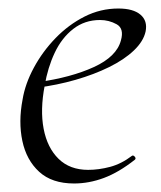

<svg xmlns="http://www.w3.org/2000/svg" viewBox="-20 -419 379 451"><path d="M154 12Q102 12 72 -15.5Q42 -43 32.5 -88Q23 -133 33 -185Q39 -222 59.5 -260Q80 -298 110.5 -329.5Q141 -361 178.5 -380Q216 -399 258 -399Q293 -399 310 -384.5Q327 -370 322 -345Q317 -322 294.5 -300.5Q272 -279 236.5 -261.5Q201 -244 157.5 -231.5Q114 -219 67 -213L69 -226Q147 -237 200.5 -261.5Q254 -286 264 -324Q272 -352 254 -362Q236 -372 215 -372Q179 -372 152 -351Q125 -330 108.5 -295Q92 -260 85 -218Q74 -161 82.5 -116.5Q91 -72 117.5 -46Q144 -20 187 -20Q212 -20 238.5 -27Q265 -34 290 -53Q293 -55 296.5 -51Q300 -47 297 -44Q259 -14 224 -1Q189 12 154 12Z"/></svg>

Font: Cormorant Light
Style: Italic
Weight: 300
Italic angle: -10°
Designer: Christian Thalmann (Catharsis Fonts)
Foundry: Catharsis Fonts
Version: Version 4.000